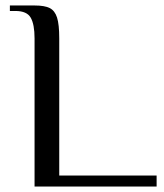

<svg xmlns="http://www.w3.org/2000/svg" viewBox="-20 -680 598 700"><path d="M36 -640H16V-660H106Q143 -660 161.5 -650.5Q180 -641 188 -616Q196 -591 196 -540V-40H551V0H106V-540Q106 -591 92 -615.5Q78 -640 36 -640Z"/></svg>

Font: ZCOOL XiaoWei
Style: Regular
Weight: 400
Version: Version 1.000